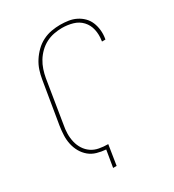

<svg xmlns="http://www.w3.org/2000/svg" viewBox="-180 -846 859 948"><g transform="rotate(-30 250.0 -371.5)"><path d="M184 0 200 -96Q174 -98 149.5 -105Q125 -112 106.5 -127.5Q88 -143 76 -164Q64 -185 58.5 -209.5Q53 -234 54 -260Q55 -286 59 -312L99 -553Q103 -578 111 -602.5Q119 -627 133.5 -649.5Q148 -672 167.5 -691Q187 -710 211 -722Q235 -734 260.5 -738.5Q286 -743 310 -743Q334 -743 357 -739.5Q380 -736 400 -726Q420 -716 435.5 -700.5Q451 -685 459.5 -664.5Q468 -644 470.5 -620.5Q473 -597 469 -573Q469 -572 468.5 -571Q468 -570 468 -568H448Q449 -569 449 -570.5Q449 -572 449 -573Q454 -605 447.5 -635Q441 -665 421 -686.5Q401 -708 371.5 -716.5Q342 -725 310 -725Q288 -725 264.5 -720.5Q241 -716 219.5 -705Q198 -694 180 -676.5Q162 -659 149.5 -638.5Q137 -618 129.5 -595.5Q122 -573 118 -550L79 -309Q74 -284 73.5 -259.5Q73 -235 78.5 -211.5Q84 -188 96.5 -168.5Q109 -149 128 -136Q147 -123 171.5 -118.5Q196 -114 221 -114Q221 -114 221.5 -114Q222 -114 222 -114L204 0Z"/></g></svg>

Font: Iosevka SS04 Thin
Style: Italic
Weight: 100
Italic angle: -9°
Monospace: yes
Designer: Belleve Invis
Foundry: Belleve Invis
Version: Version 19.0.0; ttfautohint (v1.8.4)